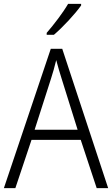

<svg xmlns="http://www.w3.org/2000/svg" viewBox="-20 -967 577 987"><path d="M397 -939V-947H330C304 -902 258 -842 220 -798V-788H257C303 -827 367 -896 397 -939ZM477 0H536L300 -716H241L0 0H59L142 -248H395ZM297 -562 379 -300H158L242 -562C251 -590 261 -624 269 -658C277 -627 289 -587 297 -562Z"/></svg>

Font: Noto Sans Khmer SemiCondensed Light
Style: Regular
Weight: 300
Width: 4
Designer: Danh Hong and the Monotype Design Team
Foundry: Monotype Imaging Inc.
Version: Version 2.004